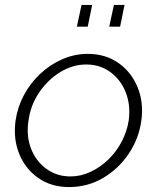

<svg xmlns="http://www.w3.org/2000/svg" viewBox="-20 -747 640 777"><path d="M259 10Q187 10 134.5 -27Q82 -64 57.5 -125Q33 -186 43 -259Q51 -314 77 -362.5Q103 -411 143 -448.5Q183 -486 232.5 -507.5Q282 -529 335 -529Q407 -529 459.5 -492Q512 -455 537 -393.5Q562 -332 552 -259Q542 -186 501 -125Q460 -64 397.5 -27Q335 10 259 10ZM265 -33Q307 -33 346.5 -51.5Q386 -70 418.5 -101.5Q451 -133 472.5 -174Q494 -215 501 -260Q509 -322 489 -373Q469 -424 427 -455Q385 -486 329 -486Q274 -486 223.5 -455Q173 -424 138 -372Q103 -320 95 -257Q86 -195 106 -144.5Q126 -94 168 -63.5Q210 -33 265 -33ZM291 -639 310 -727H353L335 -639ZM422 -639 441 -727H484L466 -639Z"/></svg>

Font: Raleway Light
Style: Italic
Weight: 300
Italic angle: -12°
Designer: Matt McInerney, Pablo Impallari, Rodrigo Fuenzalida
Foundry: Matt McInerney, Pablo Impallari, Rodrigo Fuenzalida
Version: Version 4.026